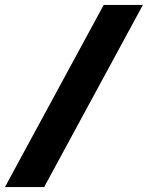

<svg xmlns="http://www.w3.org/2000/svg" viewBox="-70 -744 596 774"><path d="M108 10 506 -724H348L-50 10Z"/></svg>

Font: Noto Sans Display SemiCondensed Black
Style: Italic
Weight: 900
Width: 4
Designer: Monotype Design team
Foundry: Monotype Imaging Inc.
Version: 1.000